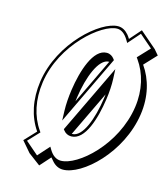

<svg xmlns="http://www.w3.org/2000/svg" viewBox="-130 -954 971 1114"><g transform="rotate(15 355.0 -397.0)"><path d="M83.4 -59 110.7 -27.2 137.9 4.6 210.3 58.8 266.9 -4.5 282.7 13.9C300.9 35.2 323.2 46.8 348.9 46.8C463.3 46.8 668.3 -140.2 703 -381.2C718.7 -490.2 693.8 -588.2 641.5 -662.2L710 -735.2L682.8 -767L583.1 -853L523.4 -785C518.4 -793.5 513 -801.1 507.4 -807.7C489.5 -828.5 468.5 -840 444.8 -840C341 -840 125.2 -654 90.5 -413C74.5 -302 96.2 -203 148.4 -128ZM315.5 -180.5C314.9 -181.2 314.2 -181.9 313.5 -182.7C312.9 -183.4 312.3 -184.2 311.7 -185ZM345.5 -167 476.1 -439.4C475.1 -430.6 474 -421.8 472.7 -413C455 -290 411.1 -167 347.9 -167C347.1 -167 346.3 -167 345.5 -167ZM447.4 -627.2 317.3 -355.2C318.3 -363.9 319.4 -372.6 320.7 -381.2C338.4 -504.2 384.8 -627.2 446 -627.2C446.5 -627.2 446.9 -627.2 447.4 -627.2ZM105.1 -61.6 167.8 -128.2 161.3 -137.7C111.1 -209.8 89.9 -305.2 105.5 -413C139.4 -648.4 351.6 -825 442.7 -825C467 -825 490.4 -809.2 510 -776.1L519.8 -759.7L583.1 -831.8L661.2 -764.4L594.8 -693.7L601.4 -684.3C651.9 -612.9 675.9 -518.4 660.8 -413C626.8 -177.2 425.4 0 323.8 0C297.2 0 273.5 -15.2 254.4 -47L244.8 -63.1L183.2 5.8ZM278.4 -413C272.1 -369.3 268.7 -324.6 270 -285.4L271.9 -227.4L471 -643.4L466.3 -649.9C455.8 -664.1 440.5 -674 420.9 -674C339.9 -674 295.5 -531.1 278.4 -413ZM487.7 -413C493.9 -455.8 496.8 -499.6 495.1 -538.8L492.5 -595.3L294.1 -181.4L299.1 -174.9C310.3 -160.4 326.2 -152 345.7 -152C428.8 -152 470.8 -295.2 487.7 -413Z"/></g></svg>

Font: Blink
Style: 3DObl
Weight: 400
Designer: Mew Too
Foundry: Cannot Into Space Fonts
Version: Version 001.000